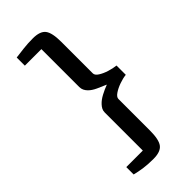

<svg xmlns="http://www.w3.org/2000/svg" viewBox="-293 -911 1068 1068"><g transform="rotate(-45 240.5 -377.5)"><path d="M317 -29V-277Q317 -291.5 337.8 -305.8Q358.5 -320 387.5 -330.2Q416.5 -340.5 441 -343V-416Q416.5 -418.5 387.5 -427.5Q358.5 -436.5 337.8 -449.8Q317 -463 317 -478V-726Q317 -798 296 -825Q275 -852 219 -852Q178.5 -852 145 -848Q111.5 -844 80 -840V-776H210V-478Q210 -464 215.5 -452.5Q221 -441 231 -431Q247 -415 273.5 -402.8Q300 -390.5 328 -379Q300 -368.5 273.2 -354.2Q246.5 -340 230 -322Q221 -312.5 215.5 -301.8Q210 -291 210 -278V22H80V80Q111.5 88 145 92.5Q178.5 97 219 97Q275 97 296 70Q317 43 317 -29Z"/></g></svg>

Font: Merriweather Sans
Style: Regular
Weight: 400
Designer: Eben Sorkin
Foundry: Eben Sorkin
Version: Version 1.008; ttfautohint (v1.7.19-72a1) -l 8 -r 50 -G 200 